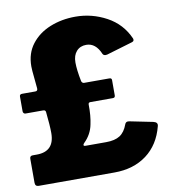

<svg xmlns="http://www.w3.org/2000/svg" viewBox="-83 -826 822 901"><g transform="rotate(-10 327.5 -376.0)"><path d="M12 -18V-132Q12 -146 26 -146H45Q130 -146 130 -234Q130 -270 123 -335Q122 -345 111 -345H27Q22 -345 18.5 -348.5Q15 -352 15 -358V-428Q15 -439 27 -439H90Q102 -439 101 -452L93 -536Q92 -543 92 -558Q92 -620 125.5 -663.5Q159 -707 214.5 -729.5Q270 -752 336 -752Q414 -752 483.5 -714.5Q553 -677 585 -604Q586 -602 586 -598Q586 -590 574 -587L453 -551Q450 -550 445 -550Q435 -550 431 -558Q408 -613 363 -613Q334 -613 316.5 -593.5Q299 -574 299 -540Q299 -505 310 -450Q311 -445 314.5 -442Q318 -439 323 -439H443Q454 -439 454 -429V-356Q454 -345 443 -345H336Q326 -345 326 -335Q327 -282 318 -241Q309 -195 274 -161Q269 -156 269 -152Q269 -147 278 -147H376Q418 -147 442 -162.5Q466 -178 479 -214Q483 -225 494 -225Q499 -225 502 -224L611 -202Q633 -197 628 -179Q606 -93 543.5 -46.5Q481 0 390 0H29Q12 0 12 -18Z"/></g></svg>

Font: Libre Franklin ExtraBold
Style: Regular
Weight: 800
Designer: Pablo Impallari, Rodrigo Fuenzalida
Foundry: Impallari Type
Version: Version 1.002; ttfautohint (v1.5)